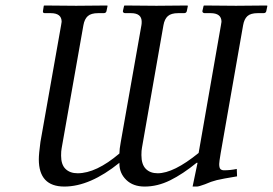

<svg xmlns="http://www.w3.org/2000/svg" viewBox="-20 -666 992 698"><path d="M283.2 -574.2 204.1 -127Q202.1 -117.2 202.1 -100.1Q202.1 -67.4 218.3 -51.8Q234.4 -36.1 262.2 -36.1Q329.6 -36.1 414.1 -107.9Q414.1 -123.5 418.9 -148.9L494.1 -574.2Q495.1 -579.1 495.1 -586.9Q495.1 -618.2 456.1 -618.2H435.1Q431.2 -618.2 428.7 -620.4Q426.3 -622.6 426.8 -626L431.2 -645L433.1 -646Q505.9 -645 548.8 -645L660.2 -646L663.1 -645L659.2 -626Q657.7 -618.2 648.9 -618.2H627.9Q602.1 -618.2 590.1 -607.4Q578.1 -596.7 574.2 -574.2L496.1 -128.9Q494.1 -119.1 494.1 -102.1Q494.1 -68.4 510 -52.2Q525.9 -36.1 553.2 -36.1Q611.3 -36.1 702.1 -109.9L783.2 -574.2Q785.2 -584 785.2 -586.9Q785.2 -618.2 745.1 -618.2H724.1Q720.2 -618.2 717.8 -620.4Q715.3 -622.6 715.8 -626L720.2 -645L722.2 -646Q795.9 -645 837.9 -645L949.2 -646L952.1 -645L948.2 -626Q946.8 -618.2 938 -618.2H917Q891.1 -618.2 879.4 -607.4Q867.7 -596.7 863.8 -574.2L782.2 -108.9Q776.9 -77.6 776.9 -69.8Q776.9 -55.7 781.5 -51.3Q786.1 -46.9 794.9 -46.9Q816.9 -46.9 840.8 -51.8L841.8 -24.9Q788.1 -16.1 768.1 -11.2Q748 -6.3 725.1 3.9Q702.6 12.2 695.8 12.2H680.2L698.2 -74.2H694.8Q644.5 -33.2 598.6 -10.5Q552.7 12.2 505.9 12.2Q463.9 12.2 439 -12Q414.1 -36.1 414.1 -70.8V-74.2Q307.1 12.2 213.9 12.2Q121.1 12.2 121.1 -86.9Q121.1 -106 127 -149.9L202.1 -574.2Q204.1 -584 204.1 -586.9Q204.1 -618.2 164.1 -618.2H143.1Q134.8 -618.2 136.2 -626L139.2 -645L141.1 -646Q214.8 -645 256.8 -645L369.1 -646L371.1 -645L367.2 -626Q365.7 -618.2 356.9 -618.2H336.9Q311 -618.2 299.1 -607.4Q287.1 -596.7 283.2 -574.2Z"/></svg>

Font: Common Serif SemiBold
Style: Italic
Weight: 600
Italic angle: -12°
Designer: Philipp H. Poll, Khaled Hosny
Foundry: Stefan Peev, Context Ltd.
Version: Version 1.026